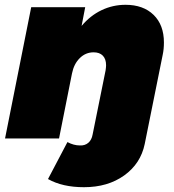

<svg xmlns="http://www.w3.org/2000/svg" viewBox="-20 -577 723 800"><path d="M663 -400Q663 -372 658 -349L583 23Q566 105 497.5 154Q429 203 330 203Q240 203 180 169L261 15Q287 29 313 29Q334 30 348 18Q362 6 366 -17L420 -284Q422 -298 422 -305Q422 -331 408.5 -345Q395 -359 370 -359Q337 -359 312.5 -335Q288 -311 280 -271L226 0H1L110 -547H335L320 -469Q356 -512 403 -534.5Q450 -557 503 -557Q577 -557 620 -515Q663 -473 663 -400Z"/></svg>

Font: Gontserrat Black
Style: Italic
Weight: 900
Italic angle: -11.3°
Designer: Julieta Ulanovsky
Foundry: Julieta Ulanovsky
Version: Version 6.001